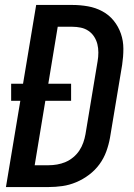

<svg xmlns="http://www.w3.org/2000/svg" viewBox="-20 -755 540 775"><path d="M4 0 62 -348H25V-417H73L126 -735H272Q304 -735 335 -729.5Q366 -724 393 -709.5Q420 -695 439 -671.5Q458 -648 468 -619Q478 -590 478 -558Q478 -526 473 -493L424 -199Q419 -171 409 -143.5Q399 -116 381.5 -92Q364 -68 339.5 -49.5Q315 -31 287.5 -19.5Q260 -8 232 -4Q204 0 176 0ZM176 -88Q193 -88 210.5 -91Q228 -94 244.5 -101Q261 -108 275.5 -120Q290 -132 300 -147Q310 -162 316 -179Q322 -196 325 -213L374 -508Q377 -525 377 -543Q377 -561 373 -577Q369 -593 360 -607Q351 -621 337 -630.5Q323 -640 306 -643.5Q289 -647 272 -647H213L175 -417H267V-348H163L120 -88Z"/></svg>

Font: Iosevka Curly Semibold Oblique
Style: Regular
Weight: 600
Italic angle: -9°
Monospace: yes
Designer: Belleve Invis
Foundry: Belleve Invis
Version: Version 11.1.0; ttfautohint (v1.8.3)